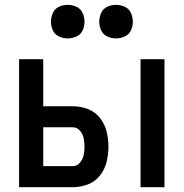

<svg xmlns="http://www.w3.org/2000/svg" viewBox="-20 -775 760 795"><path d="M562 0H661V-530H562ZM59 0H282Q314 0 344 -11.5Q374 -23 394 -48.5Q414 -74 421.5 -105Q429 -136 429 -168Q429 -199 421.5 -230Q414 -261 394 -286.5Q374 -312 344 -323.5Q314 -335 282 -335H159V-530H59ZM159 -87V-248H282Q299 -248 311 -234Q323 -220 326.5 -202.5Q330 -185 330 -168Q330 -150 326.5 -133Q323 -116 311 -101.5Q299 -87 282 -87ZM460 -616Q479 -616 496.5 -624Q514 -632 522 -649Q530 -666 530 -685Q530 -704 522 -721.5Q514 -739 496.5 -747Q479 -755 460 -755Q441 -755 424 -747Q407 -739 399 -721.5Q391 -704 391 -685Q391 -666 399 -649Q407 -632 424 -624Q441 -616 460 -616ZM260 -616Q279 -616 296.5 -624Q314 -632 322 -649Q330 -666 330 -685Q330 -704 322 -721.5Q314 -739 296.5 -747Q279 -755 260 -755Q241 -755 224 -747Q207 -739 199 -721.5Q191 -704 191 -685Q191 -666 199 -649Q207 -632 224 -624Q241 -616 260 -616Z"/></svg>

Font: Iosevka Sparkle Medium
Style: Regular
Weight: 500
Designer: Belleve Invis
Foundry: Belleve Invis
Version: Version 4.5.0; ttfautohint (v1.8.3)